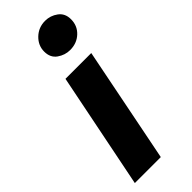

<svg xmlns="http://www.w3.org/2000/svg" viewBox="-240 -751 779 779"><g transform="rotate(-45 149.0 -361.5)"><path d="M11 0 111 -498H259L160 0ZM207 -567Q178 -567 153 -584.5Q128 -602 128 -637Q128 -672 154.5 -697.5Q181 -723 219 -723Q249 -723 273.5 -705Q298 -687 298 -653Q298 -616 272 -591.5Q246 -567 207 -567Z"/></g></svg>

Font: Source Sans 3 ExtraBold
Style: Italic
Weight: 800
Italic angle: -11°
Version: Version 3.052;hotconv 1.1.0;makeotfexe 2.6.0